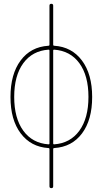

<svg xmlns="http://www.w3.org/2000/svg" viewBox="-20 -770 540 1010"><path d="M235.4 -508.8Q150.4 -502.9 102.5 -437.5Q54.7 -372.1 54.7 -260.3Q54.7 -148.4 102.5 -82.5Q150.4 -16.6 235.4 -10.7Q240.2 -10.7 240.2 -14.6V-504.9Q240.2 -508.8 235.4 -508.8ZM259.8 -504.9V-14.6Q259.8 -10.7 264.6 -10.7Q349.6 -16.6 397.5 -82.5Q445.3 -148.4 445.3 -260.3Q445.3 -372.1 397.5 -437.5Q349.6 -502.9 264.6 -508.8Q259.8 -508.8 259.8 -504.9ZM234.4 8.8Q142.6 2.9 88.9 -68.4Q35.2 -139.6 35.2 -259.8Q35.2 -379.9 88.4 -451.7Q141.6 -523.4 234.4 -529.3Q240.2 -529.3 240.2 -535.2V-740.2Q240.2 -750 250 -750Q259.8 -750 259.8 -740.2V-535.2Q259.8 -529.3 265.6 -529.3Q357.4 -523.4 411.1 -451.7Q464.8 -379.9 464.8 -259.8Q464.8 -139.6 411.6 -68.4Q358.4 2.9 265.6 8.8Q259.8 8.8 259.8 14.6V210Q259.8 219.7 250 219.7Q240.2 219.7 240.2 210V14.6Q240.2 8.8 234.4 8.8Z"/></svg>

Font: Rounded-L Mgen+ 2m thin
Style: Regular
Weight: 100
Designer: [Source Han Sans]
Ryoko NISHIZUKA  (kana & ideographs); Paul D. Hunt (Latin, Greek & Cyrillic); Wenlong ZHANG  (bopomofo
Version: Version 1.059.20150602